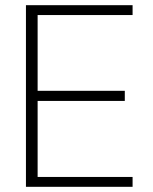

<svg xmlns="http://www.w3.org/2000/svg" viewBox="-20 -720 589 740"><path d="M80 0V-700H491V-662H125V-370H461V-331H125V-38H491V0Z"/></svg>

Font: DM Sans 11pt ExtraLight
Style: Regular
Weight: 250
Version: Version 4.004;gftools[0.9.30]